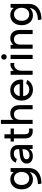

<svg xmlns="http://www.w3.org/2000/svg" viewBox="1678 -2438 960 4357"><g transform="rotate(-90 2158.5 -260.0)"><path d="M429 -67Q403 -34 361.5 -13.5Q320 7 267 7Q201 7 149 -25Q97 -57 68.5 -115.5Q40 -174 40 -250Q40 -326 68.5 -384.5Q97 -443 149 -475Q201 -507 267 -507Q323 -507 365 -485.5Q407 -464 432 -429L438 -500H522V-83Q522 5 480 68.5Q438 132 359 166Q280 200 170 200L156 120Q280 118 351 72Q422 26 429 -67ZM435 -250Q435 -303 415.5 -342Q396 -381 363 -402Q330 -423 289 -423Q221 -423 180 -375.5Q139 -328 139 -250Q139 -172 180 -124.5Q221 -77 289 -77Q330 -77 363.5 -98.5Q397 -120 416 -159Q435 -198 435 -250Z M625 -134Q625 -198 672.5 -239Q720 -280 810 -290L951 -306V-346Q951 -382 925.5 -404Q900 -426 848 -426Q802 -426 773 -409Q744 -392 730 -358L647 -382Q667 -443 718.5 -475Q770 -507 852 -507Q945 -507 994.5 -461Q1044 -415 1044 -338V0H959L951 -75Q928 -35 890 -15Q852 5 795 5Q742 5 704 -12Q666 -29 645.5 -60Q625 -91 625 -134ZM951 -217V-231L817 -214Q770 -208 746 -188.5Q722 -169 722 -139Q722 -109 744.5 -90Q767 -71 806 -71Q876 -71 913.5 -109Q951 -147 951 -217Z M1358 3Q1286 3 1241 -39Q1196 -81 1196 -169V-425H1124V-500H1196V-640H1290V-500H1420V-425H1290V-179Q1290 -124 1313 -101.5Q1336 -79 1376 -79Q1401 -79 1420 -82V-5Q1408 -1 1391.5 1Q1375 3 1358 3Z M1524 -720H1617V-439Q1641 -472 1679 -489.5Q1717 -507 1764 -507Q1851 -507 1900.5 -451.5Q1950 -396 1950 -290V0H1857V-278Q1857 -350 1827.5 -386.5Q1798 -423 1740 -423Q1682 -423 1649.5 -384Q1617 -345 1617 -271V0H1524Z M2054 -254Q2054 -326 2085 -384Q2116 -442 2171 -474.5Q2226 -507 2294 -507Q2363 -507 2416.5 -476.5Q2470 -446 2500 -391.5Q2530 -337 2530 -267V-253Q2529 -244 2528 -234.5Q2527 -225 2526 -215H2155Q2158 -173 2177.5 -141.5Q2197 -110 2229 -93Q2261 -76 2301 -76Q2348 -76 2385.5 -95.5Q2423 -115 2438 -147L2521 -124Q2493 -63 2434 -28Q2375 7 2301 7Q2229 7 2173 -26Q2117 -59 2085.5 -118.5Q2054 -178 2054 -254ZM2294 -426Q2259 -426 2230 -409.5Q2201 -393 2181 -363Q2161 -333 2155 -294H2429Q2429 -331 2411 -361.5Q2393 -392 2362.5 -409Q2332 -426 2294 -426Z M2639 -500H2724L2731 -427Q2757 -462 2793.5 -483Q2830 -504 2871 -504Q2891 -504 2907 -500V-415Q2887 -420 2870 -420Q2834 -420 2802.5 -401.5Q2771 -383 2751.5 -346.5Q2732 -310 2732 -260V0H2639Z M2998 -500H3091V0H2998ZM2983 -650Q2983 -677 3001 -695Q3019 -713 3045 -713Q3071 -713 3089 -695Q3107 -677 3107 -650Q3107 -625 3089 -607Q3071 -589 3045 -589Q3019 -589 3001 -607Q2983 -625 2983 -650Z M3231 -500H3316L3323 -437Q3347 -470 3383.5 -488.5Q3420 -507 3466 -507Q3555 -507 3606 -451.5Q3657 -396 3657 -290V0H3564V-278Q3564 -349 3534.5 -386Q3505 -423 3447 -423Q3388 -423 3356 -384.5Q3324 -346 3324 -272V0H3231Z M4154 -67Q4128 -34 4086.5 -13.5Q4045 7 3992 7Q3926 7 3874 -25Q3822 -57 3793.5 -115.5Q3765 -174 3765 -250Q3765 -326 3793.5 -384.5Q3822 -443 3874 -475Q3926 -507 3992 -507Q4048 -507 4090 -485.5Q4132 -464 4157 -429L4163 -500H4247V-83Q4247 5 4205 68.5Q4163 132 4084 166Q4005 200 3895 200L3881 120Q4005 118 4076 72Q4147 26 4154 -67ZM4160 -250Q4160 -303 4140.5 -342Q4121 -381 4088 -402Q4055 -423 4014 -423Q3946 -423 3905 -375.5Q3864 -328 3864 -250Q3864 -172 3905 -124.5Q3946 -77 4014 -77Q4055 -77 4088.5 -98.5Q4122 -120 4141 -159Q4160 -198 4160 -250Z"/></g></svg>

Font: AF Albert Sans Medium
Style: Regular
Weight: 500
Designer: Andreas Rasmussen
Foundry: a.Foundry
Version: Version 1.300;Glyphs 3.2 (3231)